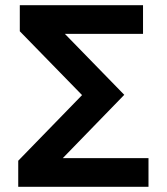

<svg xmlns="http://www.w3.org/2000/svg" viewBox="-20 -717 640 737"><path d="M50 0H550V-110H221L457 -353L229 -587H529V-697H56V-597L295 -352L50 -100Z"/></svg>

Font: CommitMono
Style: 700Regular
Weight: 700
Monospace: yes
Designer: Eigil Nikolajsen
Foundry: Eigil Nikolajsen
Version: Version 1.143